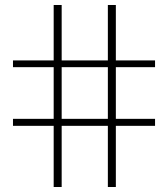

<svg xmlns="http://www.w3.org/2000/svg" viewBox="-20 -749 673 769"><path d="M195 -245H32V-273H195V-480H32V-507H195V-729H227V-507H412V-729H444V-507H601V-480H444V-273H601V-245H444V0H412V-245H227V0H195ZM412 -273V-480H227V-273Z"/></svg>

Font: Mona Sans VF XLt
Style: Regular
Weight: 200
Designer: Deni Anggara
Foundry: GitHub
Version: Version 2.000;Glyphs 3.2.3 (3260)